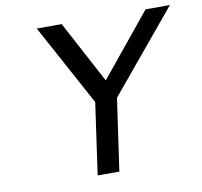

<svg xmlns="http://www.w3.org/2000/svg" viewBox="-80 -804 934 889"><g transform="rotate(-10 387.5 -359.5)"><path d="M410.6 0 459 -338.4 774.9 -718.8H660.6L421.9 -426.8L266.1 -718.8H148.9L356.4 -336.4L308.6 0Z"/></g></svg>

Font: Winston
Style: Italic
Weight: 400
Italic angle: -8.13011°
Designer: Vernon Adams, Kim Jin-seong, David Berlow, Cristiano Sobral
Foundry: The Winston Project Authors
Version: Version 3.004